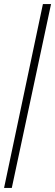

<svg xmlns="http://www.w3.org/2000/svg" viewBox="-39 -763 271 944"><path d="M-19 161 172 -743H212L19 161Z"/></svg>

Font: Saira UltraCondensed ExtraLight
Style: Italic
Weight: 250
Width: 1
Italic angle: -12°
Designer: Hector Gatti with collaboration of the Omnibus-Type team
Foundry: Omnibus-Type
Version: Version 1.101